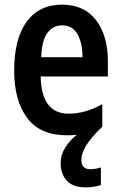

<svg xmlns="http://www.w3.org/2000/svg" viewBox="-20 -623 521 826"><path d="M330 64Q330 105 369 105Q381 105 394 102.5Q407 100 414 97V173Q385 183 348 183Q294 183 267.5 154.5Q241 126 241 78Q241 42 261.5 10.5Q282 -21 310 -43Q290 -41 267 -41Q153 -41 97 -115.5Q41 -190 41 -319Q41 -457 95 -530Q149 -603 247 -603Q342 -603 393 -536.5Q444 -470 444 -360V-294H155Q158 -134 275 -134Q348 -134 420 -175V-78Q372 -32 351 2.5Q330 37 330 64ZM247 -514Q208 -514 184 -481.5Q160 -449 157 -377H335Q335 -437 313.5 -475.5Q292 -514 247 -514Z"/></svg>

Font: Noto Sans Tamil UI Condensed SemiBold
Style: Regular
Weight: 600
Width: 3
Designer: Jelle Bosma - Monotype Design Team
Foundry: Monotype Imaging Inc.
Version: Version 2.004; ttfautohint (v1.8.4.7-5d5b)